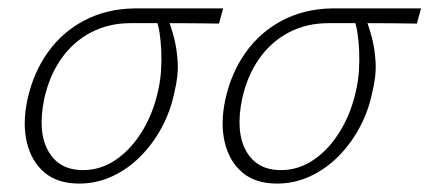

<svg xmlns="http://www.w3.org/2000/svg" viewBox="-20 -430 1020 456"><path d="M168 6Q117 6 86 -20Q55 -46 44 -91Q33 -136 45 -193Q59 -257 93.5 -305.5Q128 -354 180.5 -381.5Q233 -409 298 -410H510L500 -374Q438 -375 382 -375Q326 -375 290 -375Q238 -375 196 -353Q154 -331 125.5 -290.5Q97 -250 85 -195Q69 -117 94.5 -71.5Q120 -26 177 -26Q220 -26 256.5 -51.5Q293 -77 319 -120.5Q345 -164 356 -217Q361 -239 362.5 -263Q364 -287 363 -309.5Q362 -332 359 -352Q356 -372 350 -386L376 -393Q385 -371 392.5 -343.5Q400 -316 402 -283Q404 -250 394 -210Q385 -166 364 -127Q343 -88 313 -58Q283 -28 246 -11Q209 6 168 6Z M638 6Q587 6 556 -20Q525 -46 514 -91Q503 -136 515 -193Q529 -257 563.5 -305.5Q598 -354 650.5 -381.5Q703 -409 768 -410H980L970 -374Q908 -375 852 -375Q796 -375 760 -375Q708 -375 666 -353Q624 -331 595.5 -290.5Q567 -250 555 -195Q539 -117 564.5 -71.5Q590 -26 647 -26Q690 -26 726.5 -51.5Q763 -77 789 -120.5Q815 -164 826 -217Q831 -239 832.5 -263Q834 -287 833 -309.5Q832 -332 829 -352Q826 -372 820 -386L846 -393Q855 -371 862.5 -343.5Q870 -316 872 -283Q874 -250 864 -210Q855 -166 834 -127Q813 -88 783 -58Q753 -28 716 -11Q679 6 638 6Z"/></svg>

Font: Ysabeau Office ExtraLight
Style: Italic
Weight: 250
Italic angle: -12°
Designer: Christian Thalmann (Catharsis Fonts)
Version: Version 2.001;gftools[0.9.30]; featfreeze: tnum,lnum,ss02